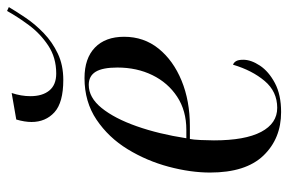

<svg xmlns="http://www.w3.org/2000/svg" viewBox="-156 -649 815 543"><g transform="rotate(-90 251.5 -377.5)"><path d="M297 -606Q233 -606 205.5 -631Q178 -656 178 -696Q178 -715 185 -739L260 -752Q251 -725 251 -699Q251 -665 267 -645.5Q283 -626 315 -626Q360 -626 394 -648.5Q428 -671 452 -703.5Q476 -736 492 -765L503 -760Q490 -738 472 -711.5Q454 -685 429 -661Q404 -637 371.5 -621.5Q339 -606 297 -606ZM206 10Q131 10 83 -40Q35 -90 35 -191Q35 -246 51.5 -308Q68 -370 101 -424Q134 -478 184.5 -512Q235 -546 302 -546Q358 -546 388.5 -516.5Q419 -487 419 -434Q419 -378 385.5 -336.5Q352 -295 295 -271.5Q238 -248 166 -248H130Q128 -239 127 -217.5Q126 -196 126 -180Q126 -92 150 -46.5Q174 -1 218 -1Q264 -1 294 -36.5Q324 -72 340 -126Q346 -124 350 -117.5Q354 -111 354 -97Q354 -75 337.5 -50Q321 -25 288 -7.5Q255 10 206 10ZM156 -258Q210 -258 249.5 -284Q289 -310 310.5 -354Q332 -398 332 -453Q332 -495 320 -514.5Q308 -534 283 -534Q247 -534 217.5 -497.5Q188 -461 166 -398.5Q144 -336 132 -258Z"/></g></svg>

Font: Noto Serif Display Condensed
Style: Italic
Weight: 400
Width: 3
Italic angle: -12°
Designer: Monotype Design Team
Foundry: Monotype Imaging Inc.
Version: Version 2.009